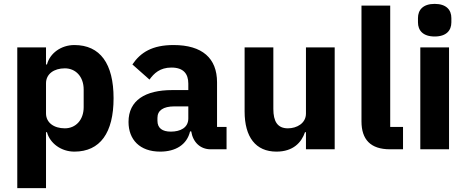

<svg xmlns="http://www.w3.org/2000/svg" viewBox="-20 -769 2402 989"><path d="M69 200H217V-88H222C237 -31 295 12 363 12C496 12 565 -85 565 -263C565 -441 496 -537 363 -537C295 -537 237 -495 222 -437H217V-525H69ZM314 -108C258 -108 217 -137 217 -185V-340C217 -388 258 -417 314 -417C370 -417 411 -374 411 -308V-217C411 -151 370 -108 314 -108Z M1147 0V-115H1098V-345C1098 -469 1022 -537 874 -537C764 -537 704 -499 662 -437L750 -359C773 -391 804 -421 863 -421C925 -421 950 -389 950 -338V-305H867C728 -305 642 -252 642 -141C642 -50 700 12 805 12C885 12 943 -24 959 -92H965C974 -36 1012 0 1065 0ZM860 -91C816 -91 791 -109 791 -147V-162C791 -200 821 -221 878 -221H950V-159C950 -111 909 -91 860 -91Z M1556 0H1704V-525H1556V-184C1556 -134 1509 -108 1463 -108C1409 -108 1388 -144 1388 -208V-525H1240V-195C1240 -63 1297 12 1404 12C1490 12 1533 -35 1551 -88H1556Z M2056 0V-115H1990V-740H1842V-144C1842 -51 1888 0 1989 0Z M2219 -581C2279 -581 2305 -612 2305 -654V-676C2305 -718 2279 -749 2219 -749C2159 -749 2133 -718 2133 -676V-654C2133 -612 2159 -581 2219 -581ZM2145 0H2293V-525H2145Z"/></svg>

Font: LVC Sans
Style: Bold
Weight: 700
Designer: Mike Abbink, Paul van der Laan, Pieter van Rosmalen
Foundry: Bold Monday
Version: Version 3.0